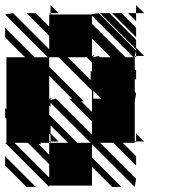

<svg xmlns="http://www.w3.org/2000/svg" viewBox="-25 -723 712 748"><path d="M505.2 -640.6 474 -671.9H505.2ZM505.2 -578.1 411.5 -671.9H447.9L505.2 -614.6ZM338.5 -338.5H369.8L338.5 -369.8ZM171.9 -322.9V-307.3L166.7 -312.5V-276L276 -166.7H328.1ZM171.9 -333.3 192.7 -338.5 333.3 -197.9V-250L244.8 -338.5H255.2L166.7 -427.1V-338.5H171.9ZM171.9 -338.5H177.1L171.9 -343.8ZM171.9 -234.4V-197.9L166.7 -203.1V-171.9H171.9V-166.7L166.7 -171.9V-166.7H239.6ZM505.2 -505.2V-500L500 -505.2V-494.8V-453.1L505.2 -447.9V-411.5L500 -416.7V-364.6L505.2 -359.4L500 -328.1V-171.9H505.2V-166.7L500 -171.9V-166.7H453.1L505.2 -114.6V-78.1L416.7 -166.7H364.6L505.2 -26L500 5.2L333.3 -161.5V-109.4L447.9 5.2H411.5L333.3 -72.9V0H166.7V5.2L-5.2 -166.7H0V-260.4L-5.2 -265.6V-302.1L0 -296.9V-500H72.9L-5.2 -578.1V-614.6L109.4 -500H161.5L-5.2 -666.7L26 -671.9L166.7 -531.2V-583.3L78.1 -671.9H114.6L166.7 -619.8V-666.7H171.9L166.7 -671.9H171.9V-666.7H328.1L359.4 -671.9L505.2 -526L500 -505.2ZM505.2 -505.2H536.5L505.2 -536.5V-531.2L364.6 -671.9H401L505.2 -567.7ZM338.5 -500 359.4 -505.2 364.6 -500H406.2L333.3 -572.9V-505.2H338.5ZM338.5 -505.2H343.8L338.5 -510.4ZM328.1 -411.5V-447.9L333.3 -442.7V-479.2L312.5 -500H239.6ZM291.7 -328.1 333.3 -286.5V-369.8L203.1 -500H166.7V-494.8V-463.5L302.1 -328.1ZM505.2 -171.9H536.5L505.2 -203.1ZM171.9 -203.1V-171.9H203.1ZM125 -161.5 166.7 -119.8V-166.7H130.2L135.4 -161.5ZM114.6 5.2H78.1L-5.2 -78.1V-114.6ZM505.2 -703.1V-671.9H536.5ZM171.9 -671.9H203.1L171.9 -703.1ZM166.7 -31.2V-83.3L83.3 -166.7H31.2ZM494.8 -500 333.3 -661.5V-630.2L463.5 -500Z"/></svg>

Font: 0xA000-Monochrome
Style: Monochrome
Weight: 400
Version: Version 0.1